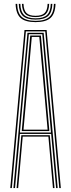

<svg xmlns="http://www.w3.org/2000/svg" viewBox="-20 -952 360 972"><path d="M32 0 104 -800H216L288 0H280L209 -793H111L40 0ZM64 0 88 -267.5H232L256 0H248L225 -260.5H95L72 0ZM48 0 119 -786H201L272 0H264L239 -274H81L56 0ZM81 -281H238L218 -506.8L194 -779H126L101.5 -506.8ZM90 -288.5 109.5 -506.8 133 -772H187L210.5 -506.8L230 -288.5ZM99 -295.5H221L202.2 -506.8L179 -765H141L118 -506.8ZM160 -840Q107.2 -840 83.9 -861.5Q60.5 -883 59 -932.5H67Q68.2 -886.5 90 -866.5Q111.8 -846.5 160 -846.5Q208.5 -846.5 230.1 -866.5Q251.8 -886.5 253 -932.5H261Q259.5 -883 236.1 -861.5Q212.8 -840 160 -840ZM160 -852.8Q115.8 -852.8 96 -871.2Q76.2 -889.8 75 -932.5H83Q84.2 -893.2 102.1 -876.2Q120 -859.2 160 -859.2Q200.2 -859.2 218.1 -876.2Q236 -893.2 237 -932.5H245Q243.8 -889.8 224 -871.2Q204.2 -852.8 160 -852.8ZM160 -865.5Q124.2 -865.5 108.2 -881.1Q92.2 -896.8 91 -932.5H99Q100 -900 114.1 -886Q128.2 -872 160 -872Q191.8 -872 205.9 -886Q220 -900 221 -932.5H229Q228 -896.8 211.9 -881.1Q195.8 -865.5 160 -865.5Z"/></svg>

Font: Big Shoulders Inline Text Thin Thin
Style: Regular
Weight: 250
Version: Version 2.002